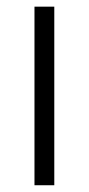

<svg xmlns="http://www.w3.org/2000/svg" viewBox="-20 -548 263 568"><path d="M140.6 0H82V-528.3H140.6Z"/></svg>

Font: SteelSelectRoboto
Style: Regular
Weight: 300
Designer: Google
Version: Version 2.137; 2017